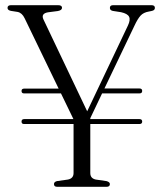

<svg xmlns="http://www.w3.org/2000/svg" viewBox="-20 -720 627 740"><path d="M63 -251.5Q63 -261 73.5 -261H263L215 -360H72.5Q63 -360 63 -369.5Q63 -378.5 73.5 -378.5H206L75 -649.5Q65 -670.5 48 -674L22.5 -678Q9 -680.5 9 -689.5Q9 -700 22.5 -700H204Q219 -700 219 -690Q219 -680.5 203 -677.5L164.5 -672.5Q137 -667.5 147.5 -645L316 -291L473 -621.5Q483.5 -643.5 477.5 -655.5Q471.5 -667.5 446.5 -673L414.5 -678Q403.5 -680.5 403.5 -689.5Q403.5 -700 416 -700H564Q577 -700 577 -689.5Q577 -685.5 574.2 -682.2Q571.5 -679 563.5 -677.5L553.5 -675.5Q533 -672 521.8 -659.8Q510.5 -647.5 498 -620.5L382.5 -379H517.5Q528 -379 528 -369.5Q528 -360 517.5 -360H373.5L328 -264.5V-261H517.5Q528 -261 528 -251.5Q528 -242 517.5 -242H328V-53Q328 -32.5 349 -28L390.5 -22Q403.5 -18.5 403.5 -10.5Q403.5 0 390.5 0H200.5Q188 0 188 -10.5Q188 -19 199.5 -22L242 -28Q263.5 -32.5 263.5 -53V-242H72.5Q63 -242 63 -251.5Z"/></svg>

Font: Fraunces 144pt Soft Light
Style: Regular
Weight: 300
Version: Version 1.000;[0bf87f6ff]